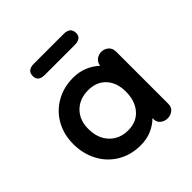

<svg xmlns="http://www.w3.org/2000/svg" viewBox="-126 -508 612 612"><g transform="rotate(-45 180.0 -202.5)"><path d="M169 10Q126 10 92 -10Q58 -30 39 -65.5Q20 -101 20 -145Q20 -188 39 -222Q58 -256 92 -275.5Q126 -295 169 -295Q197 -295 219 -285.5Q241 -276 257 -261Q259 -275 269 -282.5Q279 -290 291 -290Q304 -290 314.5 -281.5Q325 -273 325 -256V-21Q325 -6 314.5 2Q304 10 291 10Q278 10 267.5 2Q257 -6 257 -21V-25Q241 -9 219 0.5Q197 10 169 10ZM175 -52Q213 -52 235 -77.5Q257 -103 257 -145Q257 -185 235 -209Q213 -233 175 -233Q136 -233 112 -209Q88 -185 88 -145Q88 -103 112 -77.5Q136 -52 175 -52ZM112 -365Q82 -365 82 -389Q82 -415 112 -415H246Q277 -415 277 -389Q277 -365 246 -365Z"/></g></svg>

Font: Dongle
Style: Regular
Weight: 400
Designer: Yanghee Ryu
Foundry: Yanghee Ryu
Version: Version 2.000